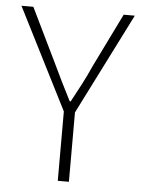

<svg xmlns="http://www.w3.org/2000/svg" viewBox="-50 -699 543 739"><g transform="rotate(5 222.0 -329.5)"><path d="M201 0H244V-268L441 -659H398L296 -451C275 -403 250 -357 224 -309H220C195 -357 173 -403 150 -451L49 -659H3L201 -268Z"/></g></svg>

Font: Source Sans Pro Light
Style: Regular
Weight: 300
Designer: Paul D. Hunt
Foundry: Adobe Systems Incorporated
Version: Version 3.006;hotconv 1.0.111;makeotfexe 2.5.65597